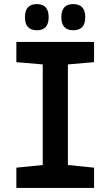

<svg xmlns="http://www.w3.org/2000/svg" viewBox="-20 -919 540 939"><path d="M218 -835Q218 -899 160 -899Q102 -899 102 -835Q102 -771 160 -771Q218 -771 218 -835ZM397 -835Q397 -899 338 -899Q280 -899 280 -835Q280 -771 338 -771Q397 -771 397 -835ZM440 0V-99L312 -112V-604L440 -615V-714H60V-615L189 -604V-112L60 -99V0Z"/></svg>

Font: Noto Sans Mono UI Condensed
Style: Bold
Weight: 700
Width: 3
Designer: Monotype Design team
Foundry: Monotype Imaging Inc.
Version: 1.000